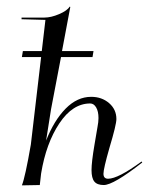

<svg xmlns="http://www.w3.org/2000/svg" viewBox="-20 -558 449 579"><path d="M100 0 46 1Q56 -24 73 -122L104 -386H46L49 -404H106L117 -498L45 -500V-505H114Q134 -505 158.5 -515.5Q183 -526 190 -538L192 -537L167 -404H262L259 -386H164L134 -229L119 -134Q143 -195 178 -230.5Q213 -266 255 -266Q287 -266 309 -247Q331 -228 331 -199Q331 -182 310 -112Q292 -49 292 -34Q292 -19 306 -19Q336 -19 407 -71L409 -68Q322 0 293 0Q273 0 264.5 -10.5Q256 -21 256 -45Q256 -69 265 -122L274 -175Q277 -190 277 -202Q277 -222 270 -234Q263 -246 252 -246Q199 -246 159 -186Q119 -126 104 -35Q100 -3 100 0Z"/></svg>

Font: Kleymissky
Style: Regular
Weight: 500
Italic angle: -8°
Designer: gluk
Foundry: gluk
Version: Version 0.283